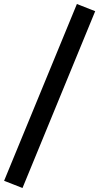

<svg xmlns="http://www.w3.org/2000/svg" viewBox="-20 -825 496 960"><path d="M92.5 115 0.5 79 364.5 -805 456 -769Z"/></svg>

Font: Geologica
Style: Regular
Weight: 400
Designer: Sindre Bremnes, Frode Helland
Foundry: Monokrom Skriftforlag AS
Version: Version 1.010; ttfautohint (v1.8.4.7-5d5b);gftools[0.9.28]